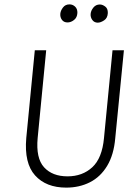

<svg xmlns="http://www.w3.org/2000/svg" viewBox="-20 -848 612 877"><path d="M282.5 9Q190.5 9 140.2 -46.8Q90 -102.5 100 -217.5L139 -618.5H191L152 -217.5Q143.5 -125.5 181.2 -84Q219 -42.5 288.5 -42.5Q356.5 -42.5 401.5 -84Q446.5 -125.5 455 -217.5L494 -618.5H546L506.5 -217.5Q500 -141 469.5 -90.5Q439 -40 390.8 -15.5Q342.5 9 282.5 9ZM288.5 -745.5Q271.5 -745.5 262.8 -757.5Q254 -769.5 255.5 -785.5Q257 -800 267.8 -814Q278.5 -828 297.5 -828Q312 -828 323 -817.8Q334 -807.5 333.5 -789Q332.5 -768 318.2 -756.8Q304 -745.5 288.5 -745.5ZM426.5 -744.5Q410.5 -744.5 401.5 -757Q392.5 -769.5 394 -785Q395.5 -800 406.8 -813.8Q418 -827.5 436 -827.5Q448 -827.5 460.5 -818.2Q473 -809 472.5 -788.5Q471.5 -765.5 455.5 -755Q439.5 -744.5 426.5 -744.5Z"/></svg>

Font: Karla Light
Style: Italic
Weight: 300
Italic angle: -8°
Designer: Jonathan Pinhorn
Version: Version 2.004;gftools[0.9.33]